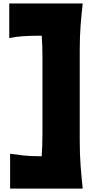

<svg xmlns="http://www.w3.org/2000/svg" viewBox="-20 -934 548 1104"><path d="M38.1 150.4V-49.8Q73.7 -44.4 114.7 -40Q155.8 -35.6 210.9 -35.6H219.7Q224.1 -98.1 224.1 -171.9V-602.1Q224.1 -637.2 223.1 -668.5Q222.2 -699.7 220.2 -728.5H198.2Q152.8 -728.5 111.8 -725.8Q70.8 -723.1 33.2 -714.8V-914.1H455.6Q448.2 -848.6 443.4 -786.9Q438.5 -725.1 438.5 -645V-129.9Q438.5 -47.4 443.4 17.3Q448.2 82 455.6 150.4Z"/></svg>

Font: Pinar DS1 Black
Style: Regular
Weight: 900
Designer: Amin Abedi
Version: Version 3.000